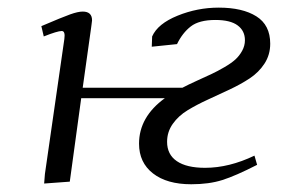

<svg xmlns="http://www.w3.org/2000/svg" viewBox="-20 -474 735 501"><path d="M87.9 -405.8Q142.6 -429.2 163.1 -436.5Q183.6 -443.8 195.8 -443.8Q220.2 -443.8 220.2 -420.9Q220.2 -419.4 219.7 -416.7Q219.2 -414.1 218.8 -409.4Q218.3 -404.8 217.8 -401.9L195.8 -245.1H456.1Q470.7 -252.9 493.9 -263.4Q517.1 -273.9 532.2 -281Q547.4 -288.1 565.4 -298.6Q583.5 -309.1 594 -318.6Q604.5 -328.1 611.8 -341.3Q619.1 -354.5 619.1 -369.1Q619.1 -393.6 600.1 -407.7Q581.1 -421.9 542 -421.9Q499.5 -421.9 477.8 -405Q456.1 -388.2 441.9 -358.9L376 -352.1L377 -378.9Q391.6 -412.1 443.4 -433.1Q495.1 -454.1 550.8 -454.1Q612.8 -454.1 648.9 -431.4Q685.1 -408.7 685.1 -359.9Q685.1 -331.1 670.2 -308.1Q655.3 -285.2 631.6 -269.5Q607.9 -253.9 579.3 -240.5Q550.8 -227.1 522 -213.9Q493.2 -200.7 469.5 -186.3Q445.8 -171.9 430.9 -150.9Q416 -129.9 416 -104Q416 -70.8 441.4 -53.5Q466.8 -36.1 515.1 -36.1Q577.6 -36.1 644 -67.9L650.9 -43.9Q594.7 -15.1 560.1 -4.2Q525.4 6.8 479 6.8Q415.5 6.8 379.2 -21.5Q342.8 -49.8 342.8 -99.1Q342.8 -168.9 410.2 -217.8H191.9L162.1 0L95.2 4.9L97.2 -20L147.9 -372.1Q150.9 -393.1 141.1 -393.1Q129.9 -393.1 94.2 -378.9Z"/></svg>

Font: Dehuti
Style: Italic
Weight: 400
Version: Version 1.2